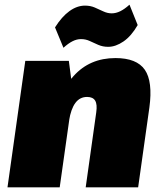

<svg xmlns="http://www.w3.org/2000/svg" viewBox="-20 -800 692 820"><path d="M391 -320Q396 -354 386.5 -370Q377 -386 352 -386Q321 -386 302 -360.5Q283 -335 275 -285L197 -210L203 -250Q225 -398 294 -475Q363 -552 473 -552Q564 -552 598.5 -502Q633 -452 618 -341L570 0H346ZM88 -540H274L292 -403L235 0H12ZM215 -683Q244 -729 276.5 -752.5Q309 -776 343 -776Q366 -776 384.5 -768Q403 -760 421 -751.5Q439 -743 457 -743Q475 -743 493.5 -752Q512 -761 533 -780L568 -693Q541 -646 507.5 -623Q474 -600 442 -600Q419 -600 399.5 -608.5Q380 -617 363 -625Q346 -633 326 -633Q308 -633 290 -624Q272 -615 251 -596Z"/></svg>

Font: Pathway Extreme Condensed Black
Style: Italic
Weight: 900
Width: 3
Italic angle: -8°
Version: Version 1.001;gftools[0.9.26]